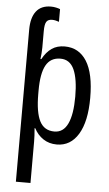

<svg xmlns="http://www.w3.org/2000/svg" viewBox="-65 -806 618 1087"><g transform="rotate(5 244.5 -262.5)"><path d="M180 -765Q194 -765 208.5 -762Q223 -759 232 -755V-683Q224 -686 213.5 -688.5Q203 -691 193 -691Q170 -691 160.5 -676.5Q151 -662 151 -623V-529Q151 -515 149.5 -497Q148 -479 146 -464H151Q173 -505 203.5 -526Q234 -547 277 -547Q358 -547 402 -477.5Q446 -408 446 -269Q446 -135 402 -62.5Q358 10 280 10Q236 10 203 -12Q170 -34 151 -71H147Q149 -51 150 -30.5Q151 -10 151 6V240H68V-624Q68 -692 96 -728.5Q124 -765 180 -765ZM259 -476Q203 -476 177 -429.5Q151 -383 151 -285V-266Q151 -162 176.5 -112Q202 -62 260 -62Q311 -62 336 -115Q361 -168 361 -269Q361 -369 337 -422.5Q313 -476 259 -476Z"/></g></svg>

Font: Avrile Sans Condensed
Style: Regular
Weight: 400
Width: 3
Designer: Monotype Design Team
Foundry: Monotype Imaging Inc.
Version: Version 2.001;September 10, 2019;FontCreator 11.5.0.2425 64-